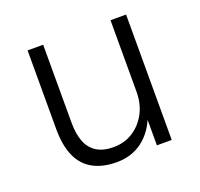

<svg xmlns="http://www.w3.org/2000/svg" viewBox="-96 -605 748 718"><g transform="rotate(-20 278.5 -245.5)"><path d="M253 8Q197 8 158.5 -13.5Q120 -35 101 -78Q82 -121 82 -186V-499H144V-189Q144 -144 156 -113Q168 -82 194 -65.5Q220 -49 261 -49Q305 -49 339 -71Q373 -93 392.5 -130Q412 -167 412 -214V-499H474V0H415V-116H421Q399 -57 356 -24.5Q313 8 253 8Z"/></g></svg>

Font: Nunitoga
Style: Light
Weight: 300
Designer: Vernon Adams
Foundry: Vernon Adams
Version: Version 1.0